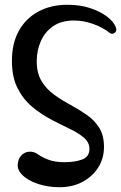

<svg xmlns="http://www.w3.org/2000/svg" viewBox="-20 -541 508 805"><path d="M30 -286Q30 -360 59.5 -412.5Q89 -465 141.5 -493Q194 -521 263 -521Q316 -521 358 -507Q400 -493 428 -472Q456 -451 465 -428Q472 -413 461.5 -404Q451 -395 440 -403Q413 -425 372 -440Q331 -455 290 -455Q237 -455 202.5 -431Q168 -407 151 -368Q134 -329 134 -284Q134 -234 154.5 -200.5Q175 -167 207 -144Q239 -121 275 -101.5Q311 -82 343 -60Q375 -38 395.5 -6Q416 26 416 75Q416 123 392 161Q368 199 326 221.5Q284 244 229 244Q182 244 139 230Q96 216 71 190Q52 170 54.5 146.5Q57 123 69 111Q83 96 103 95Q123 94 139 106Q157 119 184 129Q211 139 251 139Q295 139 325 127.5Q355 116 355 83Q355 56 331.5 36Q308 16 271 -1.5Q234 -19 192.5 -41Q151 -63 114 -94Q77 -125 53.5 -171.5Q30 -218 30 -286Z"/></svg>

Font: Zen Old Mincho
Style: Bold
Weight: 700
Designer: Yoshimichi Ohira
Foundry: Positype
Version: Version 1.500